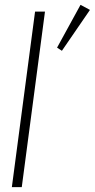

<svg xmlns="http://www.w3.org/2000/svg" viewBox="-20 -775 392 794"><path d="M125 -727H166L70 -1H29ZM313 -755 352 -734 236 -565 216 -578Z"/></svg>

Font: Bellota Text Light
Style: Italic
Weight: 300
Italic angle: -7.5°
Designer: Kemie Guaida
Foundry: Kemie Guaida
Version: Version 4.001